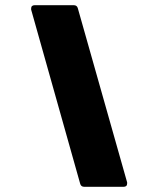

<svg xmlns="http://www.w3.org/2000/svg" viewBox="-20 -720 545 740"><path d="M470 -13Q470 0 456 0H305Q292 0 289 -12L100 -683V-687Q100 -700 114 -700H264Q277 -700 280 -688L470 -17Z"/></svg>

Font: Barlow Black
Style: Italic
Weight: 900
Italic angle: -7°
Designer: Jeremy Tribby
Foundry: Tribby Type
Version: Version 1.408